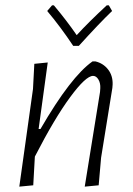

<svg xmlns="http://www.w3.org/2000/svg" viewBox="-20 -692 496 716"><path d="M386 -672 398 -651Q350 -605 274 -521H253Q205 -593 156 -651L174 -672H181Q229 -615 266 -561Q311 -610 378 -672ZM52 4 103 -360 108 -454 158 -459 124 -211H131Q244 -406 325 -463H336Q365 -456 383 -433Q401 -410 400 -377L399 -364L357 -104L348 -1L296 4L353 -349L354 -363Q355 -382 347 -395.5Q339 -409 327 -409Q300 -409 241.5 -329.5Q183 -250 111 -110L110 -108L104 -1Z"/></svg>

Font: Alegreya Sans Light
Style: Italic
Weight: 300
Italic angle: -7°
Designer: Juan Pablo del Peral
Foundry: Huerta Tipografica
Version: Version 2.007